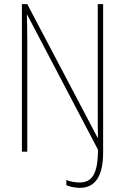

<svg xmlns="http://www.w3.org/2000/svg" viewBox="-20 -734 604 929"><path d="M366 175C440 175 479 119 479 4V-714H453V-189C453 -154 453 -111 454 -68H452L112 -714H86V0H112V-538C112 -594 111 -626 110 -662H112L454 -10C454 108 425 149 365 149C344 149 317 144 301 137V162C315 169 343 175 366 175Z"/></svg>

Font: Noto Sans Malayalam Condensed Thin
Style: Regular
Weight: 100
Width: 3
Designer: Jelle Bosma - Monotype Design Team
Foundry: Monotype Imaging Inc.
Version: Version 2.104